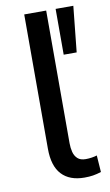

<svg xmlns="http://www.w3.org/2000/svg" viewBox="-83 -748 460 801"><g transform="rotate(-10 147.0 -348.0)"><path d="M209 9Q146 9 112.5 -27Q79 -63 79 -136V-705H172V-143Q172 -123 176.5 -105.5Q181 -88 193 -77Q205 -66 227 -66Q240 -66 253 -68Q266 -70 275 -73L280 -2Q261 4 245 6.5Q229 9 209 9ZM212 -511V-705H287L267 -511Z"/></g></svg>

Font: Nunito Sans 7pt Condensed Medium
Style: Regular
Weight: 500
Width: 3
Designer: Vernon Adams
Foundry: Vernon Adams
Version: Version 3.101;gftools[0.9.27]